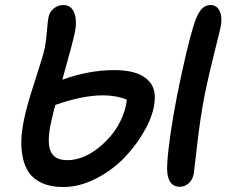

<svg xmlns="http://www.w3.org/2000/svg" viewBox="-20 -729 898 761"><path d="M229 12.2Q181.2 12.2 147 -3.4Q112.8 -19 95.2 -44.2Q77.6 -69.3 70.3 -105Q63 -140.6 64.7 -177Q66.4 -213.4 75.2 -254.9Q85 -306.2 117.7 -406Q150.4 -505.9 157.2 -538.1Q162.6 -563.5 165.8 -603.5Q168.9 -643.6 171.9 -659.2Q176.3 -681.6 192.9 -695.3Q209.5 -709 231 -709Q262.2 -709 274.2 -678.7Q286.1 -648.4 276.9 -601.1Q269 -562.5 227.1 -413.1Q332.5 -451.2 433.1 -451.2Q517.1 -451.2 558.3 -418.9Q599.6 -386.7 592.8 -327.1Q588.4 -275.9 555.9 -216.6Q523.4 -157.2 475.1 -106.2Q426.8 -55.2 360.6 -21.2Q294.4 12.7 229 12.2ZM692.9 11.2Q635.7 11.2 643.1 -84Q649.4 -183.1 683.1 -356.9Q720.7 -541.5 747.1 -627Q759.8 -668.9 775.6 -689Q791.5 -709 814.9 -709Q839.8 -709 850.8 -684.3Q861.8 -659.7 855 -624Q853.5 -615.2 829.8 -520.8Q806.2 -426.3 792 -356.9Q773.9 -264.6 761.5 -155Q749 -45.4 748 -40Q743.2 -16.1 727.8 -2.4Q712.4 11.2 692.9 11.2ZM183.1 -247.1Q165.5 -169.9 179.7 -132.1Q193.8 -94.2 247.1 -94.2Q317.9 -94.2 388.2 -158.2Q458.5 -222.2 479 -310.1Q481 -319.3 482.9 -334Q440.9 -351.1 388.2 -351.1Q307.1 -351.1 199.2 -313Q190.4 -280.3 183.1 -247.1Z"/></svg>

Font: Shantell Sans Normal
Style: Italic
Weight: 500
Italic angle: -11.31°
Designer: Stephen Nixon, Anya Danilova, Shantell Martin
Foundry: Arrow Type
Version: Version 1.006;[559af2be0]